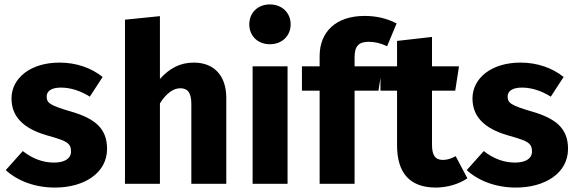

<svg xmlns="http://www.w3.org/2000/svg" viewBox="-20 -831 2607 868"><path d="M249 -548C117 -548 32 -477 32 -386C32 -305 84 -251 189 -220C222 -211 247 -203 262 -197C293 -184 301 -171 301 -146C301 -114 272 -96 224 -96C175 -96 128 -113 83 -148L6 -62C59 -13 139 17 228 17C361 17 464 -49 464 -158C464 -249 411 -295 300 -327C204 -355 191 -366 191 -395C191 -420 214 -435 255 -435C299 -435 343 -421 386 -394L444 -483C393 -524 325 -548 249 -548Z M856 -548C795 -548 747 -523 703 -474V-758L545 -742V0H703V-364C732 -409 763 -432 795 -432C827 -432 845 -414 845 -361V0H1003V-388C1003 -489 948 -548 856 -548Z M1200 -811C1145 -811 1107 -773 1107 -721C1107 -669 1145 -631 1200 -631C1255 -631 1294 -669 1294 -721C1294 -773 1255 -811 1200 -811ZM1122 -531V0H1280V-531Z M1647 -642C1676 -642 1703 -635 1730 -622L1773 -725C1729 -748 1681 -759 1628 -759C1497 -759 1425 -685 1425 -578V-531H1345V-421H1425V0H1583V-421H1691L1708 -531H1583V-572C1583 -623 1602 -642 1647 -642Z M2040 -125C2020 -114 2001 -108 1983 -108C1948 -108 1933 -128 1933 -177V-421H2038L2055 -531H1933V-664L1775 -646V-531H1700V-421H1775V-175C1775 -48 1833 16 1949 17C2000 17 2054 2 2093 -25Z M2333 -548C2201 -548 2116 -477 2116 -386C2116 -305 2168 -251 2273 -220C2306 -211 2331 -203 2346 -197C2377 -184 2385 -171 2385 -146C2385 -114 2356 -96 2308 -96C2259 -96 2212 -113 2167 -148L2090 -62C2143 -13 2223 17 2312 17C2445 17 2548 -49 2548 -158C2548 -249 2495 -295 2384 -327C2288 -355 2275 -366 2275 -395C2275 -420 2298 -435 2339 -435C2383 -435 2427 -421 2470 -394L2528 -483C2477 -524 2409 -548 2333 -548Z"/></svg>

Font: Fira Sans
Style: Bold
Weight: 700
Designer: Carrois Corporate & Edenspiekermann AG
Foundry: Carrois Corporate GbR & Edenspiekermann AG
Version: Version 4.203